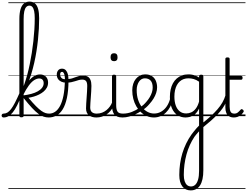

<svg xmlns="http://www.w3.org/2000/svg" viewBox="-104 -1444 3073 2388"><path d="M-59 17Q-72 17 -78 9.5Q-84 2 -84 -7Q-84 -16 -78 -23.5Q-72 -31 -59 -31Q-34 -31 -11.5 -44.5Q11 -58 34 -88Q57 -118 83 -168.5Q109 -219 142 -294Q148 -307 154.5 -303Q161 -299 165 -287Q169 -275 164 -262Q136 -187 109 -133.5Q82 -80 55.5 -47Q29 -14 0.5 1.5Q-28 17 -59 17ZM162 15Q149 15 143 10.5Q137 6 137 -4V-1208Q137 -1280 151 -1328Q165 -1376 193 -1400Q221 -1424 263 -1424Q304 -1424 331 -1401Q358 -1378 370.5 -1331.5Q383 -1285 383 -1217Q383 -1156 379.5 -1089Q376 -1022 368.5 -951Q361 -880 349.5 -807Q338 -734 321.5 -661.5Q305 -589 283.5 -518.5Q262 -448 235 -383Q208 -318 176 -260L161 -304Q181 -346 199.5 -399Q218 -452 235 -514.5Q252 -577 266 -645.5Q280 -714 291.5 -786Q303 -858 311 -931.5Q319 -1005 323.5 -1077Q328 -1149 328 -1217Q328 -1269 321 -1304Q314 -1339 299.5 -1356.5Q285 -1374 262 -1374Q238 -1374 221.5 -1356Q205 -1338 197.5 -1300.5Q190 -1263 190 -1206V-4Q190 6 183 10.5Q176 15 162 15ZM502 17Q469 17 438.5 7Q408 -3 373.5 -28.5Q339 -54 294.5 -101.5Q250 -149 190 -224H184V-257Q239 -264 285.5 -276.5Q332 -289 366.5 -308.5Q401 -328 420 -353.5Q439 -379 439 -409Q439 -438 424.5 -453Q410 -468 383 -468Q354 -468 321.5 -447.5Q289 -427 255 -381.5Q221 -336 184 -262L176 -315Q204 -368 236.5 -414.5Q269 -461 308 -489.5Q347 -518 394 -518Q441 -518 467.5 -490Q494 -462 494 -417Q494 -383 479.5 -355.5Q465 -328 440 -306.5Q415 -285 383 -269Q351 -253 317 -243Q283 -233 250 -228Q304 -163 343 -124Q382 -85 410.5 -65Q439 -45 462 -38Q485 -31 508 -31Q519 -31 524.5 -23.5Q530 -16 529 -7Q528 2 521.5 9.5Q515 17 502 17ZM0 895H564V905H0ZM0 -20H564V0H0ZM0 -505H564V-500H0ZM0 -1415H564V-1405H0Z M502 17Q489 17 483.5 9.5Q478 2 479.5 -7Q481 -16 488.5 -23.5Q496 -31 508 -31Q547 -31 581 -53.5Q615 -76 642 -125Q669 -174 685 -253.5Q701 -333 703 -447Q703 -453 710 -456Q717 -459 725.5 -458Q734 -457 741 -452.5Q748 -448 748 -438Q747 -312 728 -225Q709 -138 676 -84.5Q643 -31 598.5 -7Q554 17 502 17ZM564 895H589V905H564ZM564 -20H589V0H564ZM564 -505H589V-500H564ZM564 -1415H589V-1405H564Z M1093 17Q1068 17 1045 11Q1022 5 1004 -8.5Q986 -22 976 -43.5Q966 -65 966 -95Q966 -123 968.5 -158Q971 -193 973.5 -231.5Q976 -270 978.5 -306.5Q981 -343 981 -374Q981 -419 965.5 -436.5Q950 -454 919 -454Q896 -454 875 -448Q854 -442 831.5 -434.5Q809 -427 782 -421.5Q755 -416 719 -416Q684 -416 657.5 -428.5Q631 -441 616.5 -463.5Q602 -486 602 -517Q602 -547 619 -568.5Q636 -590 667 -590Q697 -590 715 -570Q733 -550 740 -520.5Q747 -491 747 -462Q769 -462 790.5 -468.5Q812 -475 833.5 -483.5Q855 -492 878.5 -498Q902 -504 928 -504Q964 -504 987 -491Q1010 -478 1021.5 -449.5Q1033 -421 1033 -376Q1033 -345 1030.5 -308.5Q1028 -272 1025.5 -235Q1023 -198 1020.5 -165Q1018 -132 1018 -108Q1018 -68 1039 -49.5Q1060 -31 1099 -31Q1110 -31 1115 -23.5Q1120 -16 1119.5 -7Q1119 2 1112.5 9.5Q1106 17 1093 17ZM704 -459Q704 -479 700.5 -500Q697 -521 689 -535.5Q681 -550 668 -550Q655 -550 649.5 -541.5Q644 -533 644 -518Q644 -494 659 -476.5Q674 -459 704 -459ZM589 895H1157V905H589ZM589 -20H1157V0H589ZM589 -505H1157V-500H589ZM589 -1415H1157V-1405H589Z M1092 17Q1081 17 1075.5 9.5Q1070 2 1070.5 -7Q1071 -16 1078 -23.5Q1085 -31 1098 -31Q1135 -31 1166 -43Q1197 -55 1221 -75Q1245 -95 1263 -120Q1281 -145 1291 -172Q1295 -183 1304 -182.5Q1313 -182 1319 -174.5Q1325 -167 1322 -157Q1311 -124 1291 -93Q1271 -62 1242.5 -37Q1214 -12 1176 2.5Q1138 17 1092 17ZM1157 895V905ZM1157 -20V0ZM1157 -505V-500ZM1157 -1415V-1405Z M1419 17Q1381 17 1355.5 6.5Q1330 -4 1315.5 -24Q1301 -44 1295 -72.5Q1289 -101 1289 -137V-496Q1289 -506 1295 -510.5Q1301 -515 1314 -515Q1328 -515 1334.5 -510.5Q1341 -506 1341 -496V-137Q1341 -82 1357.5 -56.5Q1374 -31 1425 -31Q1434 -31 1438.5 -23.5Q1443 -16 1442.5 -7Q1442 2 1436.5 9.5Q1431 17 1419 17ZM1315 -683Q1293 -683 1282 -695.5Q1271 -708 1271 -732Q1271 -757 1282 -769.5Q1293 -782 1315 -782Q1336 -782 1347 -769.5Q1358 -757 1358 -732Q1359 -707 1347.5 -695Q1336 -683 1315 -683ZM1157 895H1482V905H1157ZM1157 -20H1482V0H1157ZM1157 -505H1482V-500H1157ZM1157 -1415H1482V-1405H1157Z M1420 17Q1407 17 1401.5 9.5Q1396 2 1397.5 -7Q1399 -16 1406.5 -23.5Q1414 -31 1426 -31Q1482 -31 1536 -52Q1590 -73 1634 -105Q1642 -110 1648.5 -107Q1655 -104 1659.5 -96.5Q1664 -89 1664 -80.5Q1664 -72 1657 -67Q1623 -43 1583 -24Q1543 -5 1501.5 6Q1460 17 1420 17ZM1482 895V905ZM1482 -20V0ZM1482 -505V-500ZM1482 -1415V-1405Z M1637 -106Q1660 -122 1680.5 -140.5Q1701 -159 1718 -180Q1742 -207 1759 -236.5Q1776 -266 1785.5 -295.5Q1795 -325 1795 -355Q1795 -414 1769 -442Q1743 -470 1697 -470Q1687 -470 1681.5 -477.5Q1676 -485 1677 -494.5Q1678 -504 1684 -511.5Q1690 -519 1701 -519Q1754 -519 1787 -496.5Q1820 -474 1835 -437Q1850 -400 1850 -358Q1850 -324 1838.5 -288.5Q1827 -253 1806 -218.5Q1785 -184 1756 -152Q1737 -129 1713.5 -108Q1690 -87 1665 -69ZM1482 895H1926V905H1482ZM1482 -20H1926V0H1482ZM1482 -505H1926V-500H1482ZM1482 -1415H1926V-1405H1482Z M1811 17Q1764 17 1723.5 0Q1683 -17 1649.5 -48Q1616 -79 1591.5 -121.5Q1567 -164 1554 -214.5Q1541 -265 1541 -321Q1541 -364 1552.5 -400.5Q1564 -437 1586 -463.5Q1608 -490 1637 -504.5Q1666 -519 1701 -519Q1712 -519 1717 -511.5Q1722 -504 1721 -494.5Q1720 -485 1714 -477.5Q1708 -470 1697 -470Q1675 -470 1657 -459.5Q1639 -449 1625.5 -429.5Q1612 -410 1604 -383Q1596 -356 1596 -323Q1596 -257 1613.5 -203.5Q1631 -150 1661.5 -111.5Q1692 -73 1731 -52.5Q1770 -32 1812 -32Q1860 -32 1900 -55Q1940 -78 1968.5 -119Q1997 -160 2012 -216Q2014 -224 2023 -225.5Q2032 -227 2039.5 -222.5Q2047 -218 2045 -208Q2034 -156 2012 -114.5Q1990 -73 1959 -43.5Q1928 -14 1890.5 1.5Q1853 17 1811 17ZM1926 895V905ZM1926 -20V0ZM1926 -505V-500ZM1926 -1415V-1405Z M2268 924Q2201 924 2163.5 874Q2126 824 2126 733Q2126 661 2135.5 593.5Q2145 526 2164 463Q2183 400 2211.5 341Q2240 282 2279 227Q2295 206 2311 186Q2327 166 2343 148Q2359 130 2372 118V-94Q2348 -45 2318.5 -21.5Q2289 2 2259.5 9.5Q2230 17 2203 17Q2147 17 2103 -12Q2059 -41 2034 -98Q2009 -155 2009 -238Q2009 -288 2018.5 -331Q2028 -374 2047 -408.5Q2066 -443 2094 -467.5Q2122 -492 2158 -505.5Q2194 -519 2239 -519Q2264 -519 2285 -515Q2306 -511 2327.5 -503Q2349 -495 2372 -480V-496Q2372 -506 2378.5 -510.5Q2385 -515 2399 -515Q2412 -515 2418.5 -510.5Q2425 -506 2425 -496V674Q2425 737 2414.5 784Q2404 831 2384 862Q2364 893 2334.5 908.5Q2305 924 2268 924ZM2272 875Q2302 875 2324.5 854Q2347 833 2359.5 790Q2372 747 2372 682V189Q2364 198 2354 208.5Q2344 219 2334.5 231.5Q2325 244 2314 258Q2282 306 2257 361Q2232 416 2215.5 476.5Q2199 537 2190.5 601Q2182 665 2182 732Q2182 777 2192.5 809Q2203 841 2223 858Q2243 875 2272 875ZM2212 -33Q2244 -33 2274.5 -46.5Q2305 -60 2330.5 -92.5Q2356 -125 2372 -181V-428Q2337 -452 2305 -461Q2273 -470 2240 -470Q2208 -470 2181 -460.5Q2154 -451 2132.5 -432Q2111 -413 2096 -385.5Q2081 -358 2073 -322Q2065 -286 2065 -242Q2065 -180 2081.5 -133Q2098 -86 2131 -59.5Q2164 -33 2212 -33ZM1926 895H2561V905H1926ZM1926 -20H2561V0H1926ZM1926 -505H2561V-500H1926ZM1926 -1415H2561V-1405H1926Z M2414 146Q2407 152 2400.5 148.5Q2394 145 2390.5 136.5Q2387 128 2387.5 118Q2388 108 2396 102Q2464 49 2514 3.5Q2564 -42 2600.5 -84Q2637 -126 2662 -169.5Q2687 -213 2702 -263Q2706 -276 2715 -277Q2724 -278 2731.5 -272Q2739 -266 2736 -255Q2725 -211 2707.5 -172.5Q2690 -134 2664.5 -97.5Q2639 -61 2604 -24Q2569 13 2522 55Q2475 97 2414 146ZM2561 895V905ZM2561 -20V0ZM2561 -505V-500ZM2561 -1415V-1405Z M2805 17Q2769 17 2745.5 2.5Q2722 -12 2710.5 -40Q2699 -68 2699 -107V-711Q2699 -721 2705.5 -725.5Q2712 -730 2725 -730Q2739 -730 2745.5 -725.5Q2752 -721 2752 -711V-500H2893Q2904 -500 2908.5 -494.5Q2913 -489 2913 -476Q2913 -464 2908.5 -458Q2904 -452 2893 -452H2752V-119Q2752 -78 2764 -54.5Q2776 -31 2811 -31Q2836 -31 2853.5 -45Q2871 -59 2888 -79Q2895 -88 2902.5 -86.5Q2910 -85 2918 -79Q2925 -72 2927 -64.5Q2929 -57 2924 -50Q2910 -29 2892 -14Q2874 1 2852 9Q2830 17 2805 17ZM2561 895H2949V905H2561ZM2561 -20H2949V0H2561ZM2561 -505H2949V-500H2561ZM2561 -1415H2949V-1405H2561Z"/></svg>

Font: Playwrite BE WAL Guides
Style: Regular
Weight: 400
Designer: Veronika Burian, José Scaglione
Foundry: TypeTogether
Version: Version 1.003